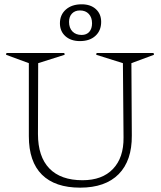

<svg xmlns="http://www.w3.org/2000/svg" viewBox="-20 -844 740 884"><path d="M112.8 -216.8V-553.2L7.8 -591.8L9.8 -600.1H275.9L277.8 -591.8L155.8 -553.2L154.8 -227.1Q154.8 -122.6 207.3 -68.4Q259.8 -14.2 359.9 -14.2Q450.7 -14.2 500.2 -66.2Q549.8 -118.2 548.8 -210.9L545.9 -553.2L422.9 -591.8L424.8 -600.1H687L689 -591.8L585 -553.2L586.9 -220.2Q587.9 -104.5 526.4 -42.2Q464.8 20 349.1 20Q233.4 20 173.1 -39.8Q112.8 -99.6 112.8 -216.8ZM255.9 -736.8Q255.9 -775.9 283.2 -800Q310.5 -824.2 356 -824.2Q397 -824.2 421.4 -802Q445.8 -779.8 445.8 -743.2Q445.8 -703.1 419.4 -679Q393.1 -654.8 348.1 -654.8Q306.2 -654.8 281 -677.5Q255.9 -700.2 255.9 -736.8ZM297.9 -743.2Q297.9 -715.3 313.5 -699.2Q329.1 -683.1 356 -683.1Q378.4 -683.1 391.1 -697.5Q403.8 -711.9 403.8 -736.8Q403.8 -763.7 388.9 -779.8Q374 -795.9 348.1 -795.9Q325.2 -795.9 311.5 -781.7Q297.9 -767.6 297.9 -743.2Z"/></svg>

Font: Halibut Thin
Style: Regular
Weight: 250
Designer: Matteo Maggi
Foundry: Collletttivo
Version: Version 3.080 | FøM Fix